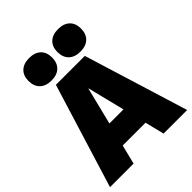

<svg xmlns="http://www.w3.org/2000/svg" viewBox="-268 -1124 1267 1267"><g transform="rotate(-45 366.0 -490.0)"><path d="M6 0 231 -730H501L726 0H506L367 -560H365L226 0ZM171 -135V-300H561V-135ZM231 -770Q179 -770 150 -798Q121 -826 121 -876Q121 -925 150 -952.5Q179 -980 231 -980Q283 -980 312 -952.5Q341 -925 341 -876Q341 -826 312 -798Q283 -770 231 -770ZM501 -770Q449 -770 420 -798Q391 -826 391 -876Q391 -925 420 -952.5Q449 -980 501 -980Q553 -980 582 -952.5Q611 -925 611 -876Q611 -826 582 -798Q553 -770 501 -770Z"/></g></svg>

Font: M PLUS 2 Thin Black
Style: Regular
Weight: 900
Version: Version 1.001